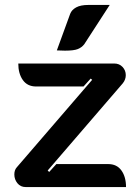

<svg xmlns="http://www.w3.org/2000/svg" viewBox="-20 -757 567 777"><path d="M38 -51Q38 -69 48 -80L353 -434L347 -439L318 -407H126Q91 -407 72.5 -433Q54 -459 54 -500H442Q463 -500 476 -486Q489 -472 489 -453Q489 -435 477 -420L173 -67L179 -61L208 -93H418Q453 -93 471.5 -67Q490 -41 490 0H84Q63 0 50.5 -15.5Q38 -31 38 -51ZM264 -701Q270 -717 288 -727Q306 -737 338 -737H424L321 -578Q311 -565 295 -558.5Q279 -552 243 -552Q223 -552 210 -553Z"/></svg>

Font: K2D
Style: Bold
Weight: 700
Designer: Katatrad Aksorn Co.,Ltd.
Foundry: Cadson Demak Co.,Ltd.
Version: Version 1.000; ttfautohint (v1.6)